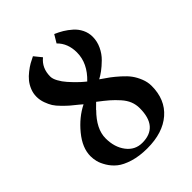

<svg xmlns="http://www.w3.org/2000/svg" viewBox="-194 -765 881 881"><g transform="rotate(-45 246.5 -324.5)"><path d="M245.1 -22Q349.1 -22 349.1 -143.1Q349.1 -166.5 340.8 -187.5Q332.5 -208.5 314 -229.2Q295.4 -250 277.1 -265.9Q258.8 -281.7 228 -305.2Q205.1 -282.2 201.2 -278.8H202.1Q140.1 -216.8 140.1 -155.8Q140.1 -98.1 169.2 -60.1Q198.2 -22 245.1 -22ZM326.2 -527.8Q326.2 -586.9 289.1 -623L312 -661.1Q332.5 -652.3 350.8 -641.4Q369.1 -630.4 387.7 -614Q406.2 -597.7 417.2 -575.2Q428.2 -552.7 428.2 -527.8Q428.2 -497.6 415 -469.7Q401.9 -441.9 381.1 -421.6Q360.4 -401.4 343.5 -388.9Q326.7 -376.5 311 -368.2Q336.4 -351.1 352.5 -339.1Q368.7 -327.1 391.4 -306.9Q414.1 -286.6 427.2 -268.6Q440.4 -250.5 450.2 -226.1Q460 -201.7 460 -176.8Q460 -88.4 402.1 -38.1Q344.2 12.2 243.2 12.2Q192.4 12.2 152.8 0Q113.3 -12.2 91.6 -29.8Q69.8 -47.4 55.9 -70.6Q42 -93.8 37.6 -111.8Q33.2 -129.9 33.2 -147Q33.2 -200.7 78.1 -255.4Q123 -310.1 179.2 -337.9Q176.8 -339.8 172.1 -344Q167.5 -348.1 165 -350.1Q142.1 -368.7 131.8 -377.2Q121.6 -385.7 102.5 -404.8Q83.5 -423.8 74.7 -438Q65.9 -452.1 58.3 -472.9Q50.8 -493.7 50.8 -515.1Q50.8 -537.1 59.1 -557.4Q67.4 -577.6 79.6 -592.5Q91.8 -607.4 108.9 -620.8Q126 -634.3 140.6 -642.6Q155.3 -650.9 170.9 -658.2L200.2 -622.1Q161.1 -590.8 161.1 -536.1Q161.1 -521 171.9 -501.5Q182.6 -481.9 198 -464.6Q213.4 -447.3 228.5 -432.4Q243.7 -417.5 254.4 -408.7L265.1 -399.9Q326.2 -458 326.2 -527.8Z"/></g></svg>

Font: Common Serif
Style: Bold
Weight: 700
Designer: Philipp H. Poll, Khaled Hosny
Foundry: Stefan Peev, Context Ltd.
Version: Version 1.026